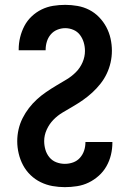

<svg xmlns="http://www.w3.org/2000/svg" viewBox="-20 -763 540 791"><path d="M247 8Q222 8 196.5 3.5Q171 -1 147.5 -12.5Q124 -24 105.5 -42Q87 -60 75 -82.5Q63 -105 57 -130.5Q51 -156 51 -181Q51 -206 56.5 -230Q62 -254 73 -276Q84 -298 99 -317.5Q114 -337 132 -353.5Q150 -370 170.5 -384Q191 -398 212 -410.5Q233 -423 254 -435.5Q275 -448 292.5 -465.5Q310 -483 320 -506Q330 -529 330 -553Q330 -571 325 -588Q320 -605 309.5 -619Q299 -633 282.5 -640Q266 -647 249 -647Q232 -647 216 -640.5Q200 -634 189 -621Q178 -608 173 -591.5Q168 -575 168 -558V-556H57V-560Q57 -585 63 -609.5Q69 -634 80.5 -656Q92 -678 110.5 -695.5Q129 -713 151.5 -724Q174 -735 199 -739Q224 -743 249 -743Q274 -743 299.5 -738.5Q325 -734 347.5 -722.5Q370 -711 388 -692.5Q406 -674 418 -651.5Q430 -629 435.5 -604Q441 -579 441 -554Q441 -529 435.5 -505Q430 -481 419.5 -459Q409 -437 393.5 -417.5Q378 -398 360 -381.5Q342 -365 322 -351Q302 -337 280.5 -324.5Q259 -312 238 -299.5Q217 -287 200 -269.5Q183 -252 172.5 -229Q162 -206 162 -182Q162 -164 167 -146.5Q172 -129 183.5 -115Q195 -101 212 -94.5Q229 -88 247 -88Q265 -88 281.5 -94Q298 -100 309.5 -113Q321 -126 326.5 -142.5Q332 -159 332 -177V-178H443V-175Q443 -150 437 -125Q431 -100 418.5 -78Q406 -56 387 -39Q368 -22 345.5 -11Q323 0 297.5 4Q272 8 247 8Z"/></svg>

Font: Iosevka Curly
Style: Bold
Weight: 700
Monospace: yes
Designer: Belleve Invis
Foundry: Belleve Invis
Version: Version 22.1.2; ttfautohint (v1.8.4)